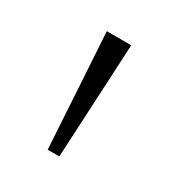

<svg xmlns="http://www.w3.org/2000/svg" viewBox="-68 -758 258 286"><g transform="rotate(30 60.5 -615.5)"><path d="M51 -517 39 -714H81L71 -517Z"/></g></svg>

Font: Noto Serif Condensed Thin
Style: Regular
Weight: 100
Width: 3
Designer: Monotype Design Team
Foundry: Monotype Imaging Inc.
Version: Version 2.013; ttfautohint (v1.8.4.7-5d5b)